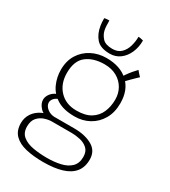

<svg xmlns="http://www.w3.org/2000/svg" viewBox="-235 -862 1086 1225"><g transform="rotate(30 308.0 -249.0)"><path d="M313.5 -102.5Q231.5 -102.5 182.5 -133.8Q133.5 -165 111.8 -214.2Q90 -263.5 90 -317.5Q90 -383 119.2 -430Q148.5 -477 197.8 -502.5Q247 -528 306 -528Q408.5 -528 467.2 -473.5Q526 -419 526 -321.5Q526 -253.5 497.5 -204.5Q469 -155.5 421 -129Q373 -102.5 313.5 -102.5ZM285.5 249.5Q214 249.5 158.2 236.5Q102.5 223.5 70.8 191.8Q39 160 39 104Q39 65 60 33.2Q81 1.5 119.8 -17.2Q158.5 -36 212 -36Q244 -36 283 -36Q322 -36 351 -36Q430.5 -36 483.5 -6.2Q536.5 23.5 536.5 87.5Q536.5 144 507.2 179.8Q478 215.5 422 232.5Q366 249.5 285.5 249.5ZM294.5 214.5Q347 214.5 392.2 204.2Q437.5 194 465 167.5Q492.5 141 492.5 93.5Q492.5 53.5 469.8 32.8Q447 12 414.5 4.8Q382 -2.5 353 -2.5Q328 -2.5 297.8 -2.5Q267.5 -2.5 242 -2.5Q216.5 -2.5 205 -2.5Q181.5 -2.5 153 6.8Q124.5 16 104.2 39.2Q84 62.5 84 104Q84 150 114 174Q144 198 192 206.2Q240 214.5 294.5 214.5ZM183 -5.5Q137 -11.5 112 -39Q87 -66.5 87 -95Q87 -113 96.8 -130Q106.5 -147 123.5 -159.2Q140.5 -171.5 163 -175L183 -153Q153 -143.5 140.2 -128.8Q127.5 -114 127.5 -98Q127.5 -75 151.2 -55.2Q175 -35.5 212 -35.5ZM305.5 -141Q371 -141 410.5 -165.8Q450 -190.5 468 -232.5Q486 -274.5 486 -325Q486 -371 465 -407.5Q444 -444 405.8 -465.5Q367.5 -487 315.5 -487Q234 -487 183.8 -448Q133.5 -409 133.5 -320Q133.5 -240.5 180.2 -190.8Q227 -141 305.5 -141ZM460.5 -436 437.5 -454Q447.5 -473.5 462 -494.2Q476.5 -515 492 -533.5Q507.5 -552 519.5 -564Q522 -560.5 528.5 -552.8Q535 -545 541.8 -538Q548.5 -531 551.5 -528.5Q546.5 -524 534 -512Q521.5 -500 506.5 -485Q491.5 -470 478.8 -456.5Q466 -443 460.5 -436ZM450.5 -740.5Q450.5 -689.5 432.2 -649Q414 -608.5 382 -585Q350 -561.5 308 -561.5Q239 -561.5 208 -596.8Q177 -632 168.5 -688Q165 -710.5 165 -740.5Q172 -742 177.5 -742.8Q183 -743.5 188.8 -743.8Q194.5 -744 201 -744Q201 -725.5 201.8 -707.2Q202.5 -689 206 -673Q212 -645.5 233.8 -621Q255.5 -596.5 307 -596.5Q347.5 -596.5 371 -619.8Q394.5 -643 404.2 -677.8Q414 -712.5 414 -747Q422.5 -747 433 -744.8Q443.5 -742.5 450.5 -740.5Z"/></g></svg>

Font: Grandstander Thin Thin
Style: Regular
Weight: 250
Version: Version 1.200